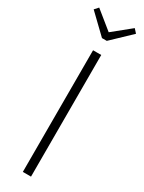

<svg xmlns="http://www.w3.org/2000/svg" viewBox="-236 -907 700 935"><g transform="rotate(30 114.0 -439.5)"><path d="M138 -684V0H92V-684ZM214 -879 233 -858 127 -757H100L-5 -858L14 -879L114 -798Z"/></g></svg>

Font: Fira Sans Extra Condensed ExtraLight
Style: Regular
Weight: 275
Width: 1
Designer: Carrois Corporate & Edenspiekermann AG
Foundry: Carrois Corporate GbR & Edenspiekermann AG
Version: Version 4.203